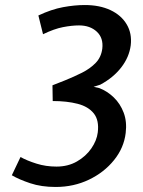

<svg xmlns="http://www.w3.org/2000/svg" viewBox="-20 -732 568 763"><path d="M201 11Q144.5 11 100.2 -3.8Q56 -18.5 27 -35.5L61.5 -108Q87.5 -93.5 124.8 -81.8Q162 -70 204.5 -70Q250.5 -70 286 -90.5Q321.5 -111 343 -142.2Q364.5 -173.5 368.5 -205.5Q374.5 -254 352.8 -281.2Q331 -308.5 288.5 -319.5Q246 -330.5 189.5 -330.5L188.5 -393L238 -412.5Q274 -427 306.2 -443.2Q338.5 -459.5 360.2 -482Q382 -504.5 386.5 -538.5Q391.5 -581 364.8 -606Q338 -631 294 -631Q265.5 -631 230.5 -624.2Q195.5 -617.5 151 -596L132.5 -670.5Q184.5 -695 230.5 -703.5Q276.5 -712 317 -712Q376 -712 419 -691.8Q462 -671.5 483.5 -635.2Q505 -599 499.5 -552Q493.5 -505 461.8 -464Q430 -423 378.5 -395.5L352 -387L374.5 -382Q406 -370 432 -345Q458 -320 471.5 -284.2Q485 -248.5 479.5 -203.5Q472.5 -144.5 433.2 -95.8Q394 -47 333.5 -18Q273 11 201 11Z"/></svg>

Font: Expletus Sans Medium
Style: Italic
Weight: 500
Italic angle: -7°
Version: Version 7.500